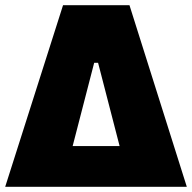

<svg xmlns="http://www.w3.org/2000/svg" viewBox="-34 -720 740 740"><path d="M-14 0H686L465 -700H209ZM246 -157 329 -478H344L427 -157Z"/></svg>

Font: Fixel Text Black
Style: Regular
Weight: 900
Width: 4
Designer: AlfaBravo + MacPaw
Foundry: Kyrylo Tkachov, Marchela Mozhyna, Serhii Makarenko, Maria Weinstein, Zakhar Kryvoshyya
Version: Version 1.211